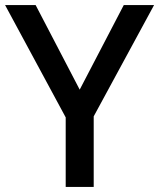

<svg xmlns="http://www.w3.org/2000/svg" viewBox="-20 -734 625 754"><path d="M293 -382 466 -714H585L348 -277V0H238V-273L0 -714H120Z"/></svg>

Font: Noto Sans NKo Unjoined Medium
Style: Regular
Weight: 500
Designer: Monotype Design Team
Foundry: Monotype Imaging Inc.
Version: Version 2.004